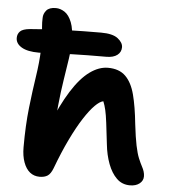

<svg xmlns="http://www.w3.org/2000/svg" viewBox="-54 -810 781 870"><g transform="rotate(5 336.5 -374.5)"><path d="M158 8Q132 8 113.5 -7Q95 -22 84.5 -51Q74 -80 74 -119Q74 -219 83 -298.5Q92 -378 102 -443Q112 -508 114 -563Q116 -598 114 -623Q112 -648 110 -669Q108 -690 109 -710Q109 -729 122 -744.5Q135 -760 165 -760Q186 -760 205.5 -747Q225 -734 237.5 -702.5Q250 -671 250 -616Q250 -580 243.5 -536Q237 -492 228.5 -438.5Q220 -385 213.5 -320Q207 -255 207 -177L178 -221Q219 -323 259.5 -387Q300 -451 341.5 -481Q383 -511 424 -511Q475 -511 504 -482.5Q533 -454 547 -400Q561 -346 569 -267Q576 -207 583.5 -171Q591 -135 599.5 -114.5Q608 -94 617 -77Q622 -68 625.5 -57Q629 -46 629 -35Q629 -15 612.5 -2Q596 11 569 11Q533 11 508.5 -13Q484 -37 469 -77Q454 -117 449 -165Q442 -226 437.5 -262Q433 -298 428 -319.5Q423 -341 416 -358Q400 -355 378 -333Q356 -311 329.5 -270Q303 -229 274.5 -170Q246 -111 218 -36Q208 -10 194 -1Q180 8 158 8ZM105 -552Q54 -552 27 -568Q0 -584 0 -610Q0 -628 12 -640Q24 -652 57 -655Q137 -662 217.5 -664.5Q298 -667 379 -667Q432 -667 455.5 -648.5Q479 -630 479 -609Q479 -587 461.5 -573.5Q444 -560 412 -560Q318 -560 257.5 -558Q197 -556 161.5 -554Q126 -552 105 -552Z"/></g></svg>

Font: Shantell Sans SemiBold
Style: Regular
Weight: 600
Designer: Stephen Nixon, Anya Danilova, Shantell Martin
Foundry: Arrow Type
Version: Version 1.011;[c5ecc13dd]